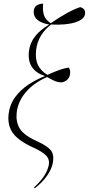

<svg xmlns="http://www.w3.org/2000/svg" viewBox="-20 -821 485 1049"><path d="M170 208 166 203Q234 141 246 83Q253 50 231.5 28.5Q210 7 166 -13Q83 -50 51.5 -92.5Q20 -135 27 -198Q33 -250 62.5 -290Q92 -330 135 -358.5Q178 -387 225 -405V-406Q179 -420 155.5 -453.5Q132 -487 138 -541Q144 -588 172.5 -623.5Q201 -659 249 -687Q207 -694 185 -712Q163 -730 164 -758Q165 -781 180.5 -791Q196 -801 216 -801Q212 -769 219 -742Q226 -715 257 -694Q356 -762 418 -782Q447 -774 445 -748Q443 -716 393 -699.5Q343 -683 259 -687Q226 -662 204 -626.5Q182 -591 177 -546Q172 -495 188.5 -463.5Q205 -432 239 -412Q279 -430 306.5 -439.5Q334 -449 356 -452Q367 -434 362 -412Q358 -393 343.5 -382Q329 -371 313 -371Q298 -371 283 -377Q268 -383 237 -400Q162 -367 119.5 -315.5Q77 -264 71 -204Q66 -155 88 -118.5Q110 -82 183 -49Q232 -27 255 -3Q278 21 268 72Q261 105 236 140.5Q211 176 170 208Z"/></svg>

Font: Noto Serif Display Condensed ExtraLight
Style: Italic
Weight: 200
Width: 3
Italic angle: -12°
Designer: Monotype Design Team
Foundry: Monotype Imaging Inc.
Version: Version 2.009